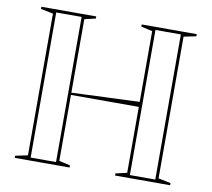

<svg xmlns="http://www.w3.org/2000/svg" viewBox="-78 -797 977 886"><g transform="rotate(10 410.0 -354.0)"><path d="M774 -708V-698L716 -686V-22L774 -10V0H516V-10L569 -22V-686L516 -698V-708ZM303 -708V-698L251 -686V-22L303 -10V0H46V-10L104 -22V-686L46 -698V-708ZM577 -355V-331H241V-341ZM118 -14H237V-694H118ZM583 -14H702V-694H583Z"/></g></svg>

Font: Kalnia Glaze Thin Medium
Style: Regular
Weight: 500
Version: Version 1.110